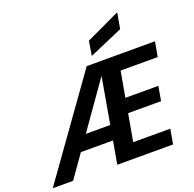

<svg xmlns="http://www.w3.org/2000/svg" viewBox="-197 -1137 1316 1303"><g transform="rotate(-20 461.5 -485.5)"><path d="M-35 0 465 -700H958L939 -593H671L638 -408H876L858 -304H620L585 -107H853L834 0H431L536 -598H533L112 0ZM127 -165 187 -270H536L544 -165ZM521 -753 538 -857 781 -971H784L764 -858Z"/></g></svg>

Font: DM Sans 36pt
Style: Bold Italic
Weight: 700
Italic angle: -10°
Designer: Colophon Foundry, Jonny Pinhorn
Foundry: Colophon Foundry
Version: Version 4.004;gftools[0.9.30]